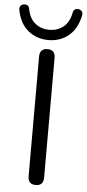

<svg xmlns="http://www.w3.org/2000/svg" viewBox="-101 -970 458 1012"><g transform="rotate(5 128.0 -464.5)"><path d="M-38 -904Q-41 -918 -34 -926.5Q-27 -935 -16 -936Q9 -939 13 -914Q23 -863 54.5 -838.5Q86 -814 128 -814Q170 -814 201.5 -838.5Q233 -863 243 -914Q247 -939 272 -936Q283 -935 290 -926.5Q297 -918 294 -904Q279 -833 234.5 -796.5Q190 -760 128 -760Q66 -760 21 -796.5Q-24 -833 -38 -904ZM87 -36V-669Q87 -712 128 -712Q169 -712 169 -669V-36Q169 7 128 7Q87 7 87 -36Z"/></g></svg>

Font: Nunito
Style: Regular
Weight: 400
Designer: Vernon Adams
Foundry: Vernon Adams
Version: Version 3.602